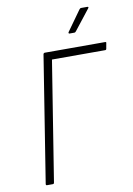

<svg xmlns="http://www.w3.org/2000/svg" viewBox="-93 -903 668 961"><g transform="rotate(-10 241.0 -422.0)"><path d="M67 0Q60 0 61 -7L163 -649Q165 -655 171 -655H477Q480 -655 481.5 -654Q483 -653 482 -649L477 -621Q476 -615 470 -615H200L103 -7Q102 0 96 0ZM309 -728Q306 -728 305 -730.5Q304 -733 306 -736L379 -838Q383 -844 389 -844H420Q424 -844 425 -842Q426 -840 423 -836L343 -734Q341 -731 338.5 -729.5Q336 -728 333 -728Z"/></g></svg>

Font: Sofia Sans Semi Condensed ExtraLight
Style: Italic
Weight: 250
Italic angle: -9°
Version: Version 4.100